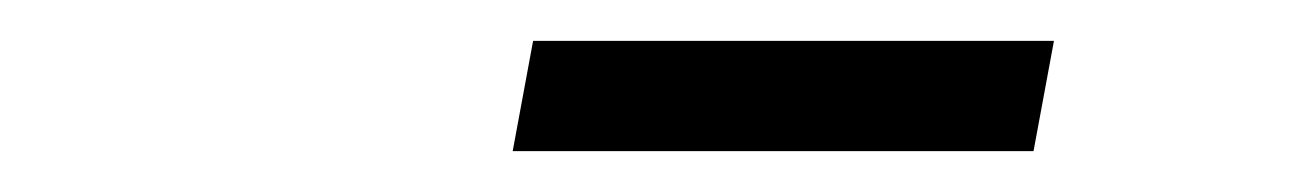

<svg xmlns="http://www.w3.org/2000/svg" viewBox="-20 -675 640 94"><path d="M231 -601H486L496 -655H241L231 -601Z"/></svg>

Font: Source Code Variable
Style: Italic
Weight: 400
Italic angle: -11°
Monospace: yes
Designer: Paul D. Hunt, Teo Tuominen
Foundry: Adobe Systems Incorporated
Version: Version 1.005;PS 1.0;hotconv 16.6.54;makeotf.lib2.5.65590